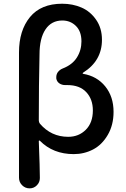

<svg xmlns="http://www.w3.org/2000/svg" viewBox="-20 -829 687 1051"><path d="M84 143.6V-542Q84 -662.1 144 -735.4Q204.1 -808.6 320.3 -808.6Q377.9 -808.6 426.3 -787.6Q474.6 -766.6 506.3 -720.7Q538.1 -674.8 538.1 -611.3Q538.1 -496.1 435.5 -431.6Q432.6 -429.7 432.6 -427.2Q432.6 -424.8 435.5 -424.8Q510.7 -412.1 556.2 -356Q601.6 -299.8 601.6 -216.8Q601.6 -144.5 569.8 -90.3Q538.1 -36.1 489.3 -10.7Q440.4 14.6 383.8 14.6Q270.5 14.6 198.2 -58.6Q197.3 -60.5 194.8 -59.6Q192.4 -58.6 192.4 -56.6Q198.2 92.8 198.2 145.5Q198.2 168 182.6 184.6Q166 202.1 142.1 202.1Q118.2 202.1 101.1 185.1Q84 168 84 143.6ZM353.5 -80.1Q411.1 -80.1 449.7 -118.7Q488.3 -157.2 488.3 -224.6Q488.3 -286.1 452.1 -324.7Q416 -363.3 348.6 -363.3Q343.8 -363.3 338.9 -363.3Q337.9 -363.3 336.9 -363.3Q319.3 -363.3 305.7 -372.1Q291 -381.8 288.1 -399.4Q288.1 -403.3 288.1 -407.2Q288.1 -419.9 294.9 -431.6Q305.7 -447.3 323.2 -454.1Q376 -474.6 400.9 -514.2Q425.8 -553.7 425.8 -602.5Q425.8 -657.2 395.5 -687Q365.2 -716.8 321.3 -716.8Q261.7 -716.8 229 -668Q196.3 -619.1 196.3 -530.3Q192.4 -366.2 192.4 -169.9Q192.4 -160.2 198.2 -152.3Q259.8 -80.1 353.5 -80.1Z"/></svg>

Font: Gen Jyuu GothicX Medium
Style: Regular
Weight: 500
Designer: Ryoko NISHIZUKA (kana &amp; ideographs); Paul D. Hunt (Latin, Greek &amp; Cyrillic); Wenlong ZHANG (bopomofo); Sandoll C
Version: Version 1.058.20140828